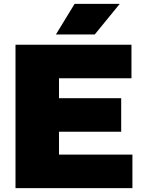

<svg xmlns="http://www.w3.org/2000/svg" viewBox="-20 -971 743 991"><path d="M60 0V-740H658.5V-567H284.5V-173H663.5V0ZM180 -291V-464H605.5V-291ZM268.5 -793 365 -951H598L469 -793Z"/></svg>

Font: Encode Sans SC SemiExpanded Black
Style: Regular
Weight: 900
Width: 6
Designer: Multiple Designers
Foundry: Impallari Type
Version: Version 3.002